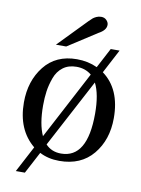

<svg xmlns="http://www.w3.org/2000/svg" viewBox="-89 -760 677 919"><g transform="rotate(10 250.0 -300.0)"><path d="M137 -530 271 -668Q283 -680 288.5 -684.5Q294 -689 304.5 -694Q315 -699 328 -699Q344 -699 354 -688.5Q364 -678 364 -666Q364 -640 328 -621L187 -530Q187 -530 137 -530ZM34 -232Q34 -336 90.5 -407.5Q147 -479 249 -479Q303 -479 348 -458L399 -555H442L381 -439Q471 -373 471 -232Q471 -126 412.5 -55.5Q354 15 249 15Q195 15 153 -7L97 99H53L120 -28Q34 -99 34 -232ZM379 -237Q379 -332 352 -384L176 -52Q205 -21 251 -21Q379 -21 379 -237ZM127 -233Q127 -142 152 -88L326 -418Q296 -443 253 -443Q214 -443 187.5 -423Q161 -403 148.5 -368.5Q136 -334 131.5 -302Q127 -270 127 -233Z"/></g></svg>

Font: Academico
Style: Regular
Weight: 400
Foundry: Steinberg Media Technologies GmbH
Version: Version 0.902